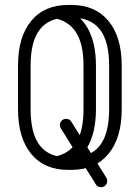

<svg xmlns="http://www.w3.org/2000/svg" viewBox="-20 -684 566 778"><path d="M410.9 36Q414.5 41.8 414.5 49Q414.5 59.8 407.4 67.1Q400.4 74.5 389.6 74.5Q375 74.5 368.4 63L226.4 -164Q222.8 -169.1 222.8 -177Q222.8 -187.8 230 -195.1Q237.2 -202.5 247.6 -202.5Q262.2 -202.5 268.9 -191ZM53 -418.1Q53 -534.2 106.3 -599.1Q159.6 -664 256.6 -664H269Q366 -664 419.6 -599.1Q473.2 -534.2 473.2 -418.1V-241.5Q473.2 -125.4 419.6 -60.5Q366 4.4 269 4.4H256.6Q159.6 4.4 106.3 -60.5Q53 -125.4 53 -241.5ZM104 -418.1V-241.5Q104 -142 141.8 -94Q179.6 -46 256.6 -46H269Q346.6 -46 384.4 -94Q422.2 -142 422.2 -241.5V-418.1Q422.2 -517.2 384.4 -565.1Q346.6 -613 269 -613H256.6Q179.6 -613 141.8 -565.1Q104 -517.2 104 -418.1ZM198.9 -610.4Q190.2 -611.5 184.1 -618.5Q178 -625.5 178 -634.9Q178 -639.9 184 -644.7Q190 -649.5 199.2 -652.2Q208.4 -654.9 218.8 -654.6Q229.2 -654.4 237.5 -649.5Q301.1 -630.1 334.9 -570.3Q368.8 -510.5 368.8 -418.1V-241.5Q368.8 -145.9 333.1 -85.4Q297.4 -25 231.4 -5.8Q219.6 -0.9 207.4 -3.4Q195.1 -5.9 187.1 -12.2Q179 -18.5 179 -24.1Q179 -33.5 184.8 -40.7Q190.6 -47.9 200.2 -49.2Q259.9 -60.1 289.1 -107Q318.4 -153.9 318.4 -241.5V-418.1Q318.4 -505.1 288.4 -552.3Q258.5 -599.5 198.9 -610.4Z"/></svg>

Font: Libertine-Super Thin
Style: Regular
Weight: 100
Designer: Bastien Sozeau
Foundry: NBR — Bastien Sozeau
Version: Version 2.003;gftools[0.9.33]